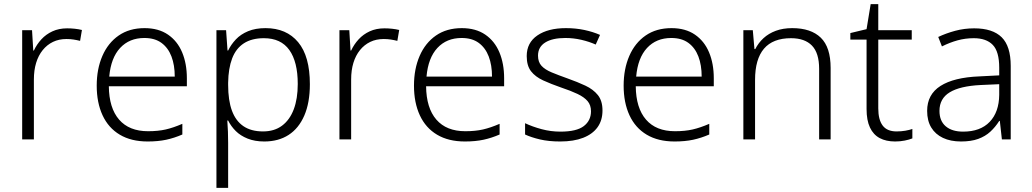

<svg xmlns="http://www.w3.org/2000/svg" viewBox="-20 -679 5024 935"><path d="M307 -541Q326 -541 344.5 -539Q363 -537 379 -533L370 -480Q354 -484 338 -486.5Q322 -489 304 -489Q267 -489 238 -475Q209 -461 188 -435Q167 -409 156 -373Q145 -337 145 -292V0H88V-532H136L142 -433H145Q159 -463 181.5 -487.5Q204 -512 235.5 -526.5Q267 -541 307 -541Z M684 -542Q752 -542 798 -510.5Q844 -479 867 -424Q890 -369 890 -298V-259H510Q511 -153 560 -96.5Q609 -40 701 -40Q750 -40 787 -48.5Q824 -57 868 -76V-24Q829 -7 789.5 1.5Q750 10 699 10Q619 10 563.5 -23Q508 -56 479.5 -117.5Q451 -179 451 -262Q451 -343 478.5 -406.5Q506 -470 558 -506Q610 -542 684 -542ZM683 -494Q610 -494 565 -445.5Q520 -397 512 -306H831Q831 -362 815 -404Q799 -446 766.5 -470Q734 -494 683 -494Z M1273 -542Q1375 -542 1432 -473.5Q1489 -405 1489 -269Q1489 -179 1462 -116.5Q1435 -54 1385.5 -22Q1336 10 1267 10Q1221 10 1186 -4Q1151 -18 1128 -41Q1105 -64 1091 -92H1087Q1089 -67 1090 -37.5Q1091 -8 1091 17V236H1034V-532H1081L1088 -433H1091Q1105 -462 1128.5 -487Q1152 -512 1188 -527Q1224 -542 1273 -542ZM1265 -493Q1206 -493 1167.5 -468Q1129 -443 1110.5 -394.5Q1092 -346 1091 -276V-266Q1091 -190 1109.5 -140Q1128 -90 1165.5 -64.5Q1203 -39 1261 -39Q1316 -39 1353.5 -67Q1391 -95 1410.5 -146.5Q1430 -198 1430 -270Q1430 -378 1389 -435.5Q1348 -493 1265 -493Z M1852 -541Q1871 -541 1889.5 -539Q1908 -537 1924 -533L1915 -480Q1899 -484 1883 -486.5Q1867 -489 1849 -489Q1812 -489 1783 -475Q1754 -461 1733 -435Q1712 -409 1701 -373Q1690 -337 1690 -292V0H1633V-532H1681L1687 -433H1690Q1704 -463 1726.5 -487.5Q1749 -512 1780.5 -526.5Q1812 -541 1852 -541Z M2229 -542Q2297 -542 2343 -510.5Q2389 -479 2412 -424Q2435 -369 2435 -298V-259H2055Q2056 -153 2105 -96.5Q2154 -40 2246 -40Q2295 -40 2332 -48.5Q2369 -57 2413 -76V-24Q2374 -7 2334.5 1.5Q2295 10 2244 10Q2164 10 2108.5 -23Q2053 -56 2024.5 -117.5Q1996 -179 1996 -262Q1996 -343 2023.5 -406.5Q2051 -470 2103 -506Q2155 -542 2229 -542ZM2228 -494Q2155 -494 2110 -445.5Q2065 -397 2057 -306H2376Q2376 -362 2360 -404Q2344 -446 2311.5 -470Q2279 -494 2228 -494Z M2914 -141Q2914 -93 2890 -59.5Q2866 -26 2820 -8Q2774 10 2708 10Q2652 10 2609.5 0Q2567 -10 2537 -24V-79Q2573 -62 2617.5 -50Q2662 -38 2709 -38Q2788 -38 2823 -65Q2858 -92 2858 -137Q2858 -167 2841.5 -186.5Q2825 -206 2792.5 -221.5Q2760 -237 2712 -253Q2663 -270 2625 -287.5Q2587 -305 2566 -332Q2545 -359 2545 -406Q2545 -471 2597 -506.5Q2649 -542 2736 -542Q2784 -542 2826 -533Q2868 -524 2902 -509L2881 -462Q2850 -476 2811.5 -485Q2773 -494 2733 -494Q2670 -494 2635 -472Q2600 -450 2600 -408Q2600 -377 2617 -358.5Q2634 -340 2666.5 -326.5Q2699 -313 2744 -297Q2792 -280 2830.5 -262Q2869 -244 2891.5 -216Q2914 -188 2914 -141Z M3250 -542Q3318 -542 3364 -510.5Q3410 -479 3433 -424Q3456 -369 3456 -298V-259H3076Q3077 -153 3126 -96.5Q3175 -40 3267 -40Q3316 -40 3353 -48.5Q3390 -57 3434 -76V-24Q3395 -7 3355.5 1.5Q3316 10 3265 10Q3185 10 3129.5 -23Q3074 -56 3045.5 -117.5Q3017 -179 3017 -262Q3017 -343 3044.5 -406.5Q3072 -470 3124 -506Q3176 -542 3250 -542ZM3249 -494Q3176 -494 3131 -445.5Q3086 -397 3078 -306H3397Q3397 -362 3381 -404Q3365 -446 3332.5 -470Q3300 -494 3249 -494Z M3838 -542Q3929 -542 3977 -495.5Q4025 -449 4025 -348V0H3969V-344Q3969 -421 3934 -457Q3899 -493 3832 -493Q3744 -493 3700.5 -442Q3657 -391 3657 -290V0H3600V-532H3646L3654 -440H3658Q3673 -470 3698 -493Q3723 -516 3758 -529Q3793 -542 3838 -542Z M4346 -39Q4369 -39 4389 -42.5Q4409 -46 4423 -51V-5Q4408 1 4386 5.5Q4364 10 4339 10Q4295 10 4264 -6.5Q4233 -23 4216.5 -58Q4200 -93 4200 -148V-486H4121V-518L4200 -537L4220 -659H4257V-532H4420V-486H4257V-151Q4257 -96 4278.5 -67.5Q4300 -39 4346 -39Z M4724 -541Q4814 -541 4858 -497.5Q4902 -454 4902 -358V0H4859L4849 -90H4846Q4827 -60 4802.5 -37.5Q4778 -15 4743.5 -2.5Q4709 10 4660 10Q4609 10 4572 -7.5Q4535 -25 4515 -58Q4495 -91 4495 -139Q4495 -219 4560 -260.5Q4625 -302 4749 -307L4846 -312V-349Q4846 -428 4814.5 -460.5Q4783 -493 4722 -493Q4681 -493 4643 -482.5Q4605 -472 4567 -453L4549 -499Q4587 -517 4631.5 -529Q4676 -541 4724 -541ZM4756 -265Q4655 -260 4605 -229.5Q4555 -199 4555 -139Q4555 -90 4585.5 -64Q4616 -38 4670 -38Q4754 -38 4799.5 -85.5Q4845 -133 4846 -217V-269Z"/></svg>

Font: Noto Sans Thai Light
Style: Regular
Weight: 300
Designer: Monotype Design Team
Foundry: Monotype Imaging Inc.
Version: Version 2.001